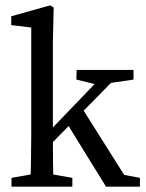

<svg xmlns="http://www.w3.org/2000/svg" viewBox="-20 -699 545 719"><path d="M23 0V-33L125 -51H148L251 -33V0ZM94 0Q95 -46 96 -95.5Q97 -145 97 -193V-596L22 -605V-638L168 -679L181 -671L178 -541V-194Q178 -145 178.5 -95.5Q179 -46 181 0ZM137 -125V-179L385 -437H443ZM377 0 227 -243 283 -301 445 -44 504 -33V0ZM266 -401 267 -437H480V-401L378 -386L352 -380Z"/></svg>

Font: Lisu Bosa Light
Style: Regular
Weight: 300
Designer: David Morse, Annie Olsen, Victor Gaultney, Frank Grießhammer (Latin)
Foundry: SIL International
Version: Version 2.000